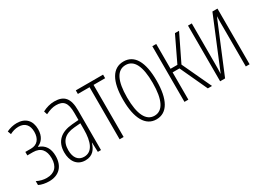

<svg xmlns="http://www.w3.org/2000/svg" viewBox="-24 -1054 2147 1580"><g transform="rotate(-30 1049.5 -264.5)"><path d="M120 10C214 10 270 -47 270 -145C270 -215 241 -262 183 -281V-285C221 -300 255 -338 255 -408C255 -490 208 -539 126 -539C93 -539 60 -531 29 -516L41 -484C66 -497 93 -506 124 -506C184 -506 217 -469 217 -405C217 -339 184 -298 124 -298H70V-265H124C197 -265 232 -220 232 -145C232 -67 192 -24 117 -24C85 -24 54 -32 24 -47V-10C50 3 86 10 120 10Z M465 10C537 10 567 -38 582 -89H584L587 0H617V-378C617 -492 576 -539 483 -539C445 -539 405 -528 370 -509L380 -477C419 -496 449 -505 480 -505C549 -505 580 -473 580 -374V-307L518 -302C408 -293 345 -238 345 -133C345 -58 381 10 465 10ZM470 -21C416 -21 383 -61 383 -133C383 -218 427 -263 520 -271L580 -276V-218C580 -100 549 -21 470 -21Z M794 0H832V-495H942V-529H683V-495H794Z M1140 10C1245 10 1299 -90 1299 -266C1299 -445 1244 -539 1141 -539C1036 -539 981 -443 981 -267C981 -91 1037 10 1140 10ZM1141 -24C1061 -24 1019 -108 1019 -267C1019 -425 1060 -505 1141 -505C1221 -505 1262 -425 1262 -266C1262 -106 1220 -24 1141 -24Z M1410 0H1447V-259H1512L1632 0H1672L1542 -278L1664 -529H1625L1512 -293H1447V-529H1410Z M1749 0H1796L1993 -475H1994C1992 -439 1993 -401 1993 -365V0H2029V-529H1981L1784 -52H1783C1785 -82 1785 -115 1785 -147V-529H1749Z"/></g></svg>

Font: Noto Sans ExtraCondensed ExtraLight
Style: Regular
Weight: 200
Width: 2
Designer: Monotype Design Team
Foundry: Monotype Imaging Inc.
Version: Version 2.013